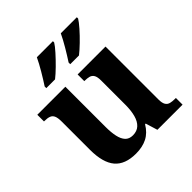

<svg xmlns="http://www.w3.org/2000/svg" viewBox="-205 -916 1077 1077"><g transform="rotate(-45 333.5 -378.0)"><path d="M263.7 10Q177.2 10 136.5 -38.2Q95.8 -86.5 95.8 -187.7V-412.1Q95.8 -441.5 89.2 -456.6Q82.7 -471.7 68.2 -477.3Q53.8 -483 29.5 -483H25.9V-536H248.4V-215.9Q248.4 -173.5 255.3 -141.7Q262.2 -109.8 278.5 -92.3Q294.8 -74.9 323.8 -74.9Q356.2 -74.9 376.4 -93.6Q396.6 -112.4 405.8 -146.6Q415 -180.8 415 -227V-419.1Q415 -448.2 406.6 -461.7Q398.2 -475.3 383.5 -479.1Q368.8 -483 349.3 -483H345.7V-536H567V-116Q567 -87.5 575.6 -73.9Q584.2 -60.3 599.5 -56.7Q614.8 -53 633.9 -53H642.2V0H442.6L420.9 -71.1H415.9Q390.1 -27.9 352.6 -9Q315 10 263.7 10ZM357.2 -619Q378.2 -651 402.2 -691.5Q426.2 -732 442.2 -766H569.5V-756Q559.5 -739 534 -710Q508.5 -681 479 -652.5Q449.5 -624 426.5 -606H357.2ZM167.3 -619Q188.3 -651 212.3 -691.5Q236.3 -732 252.3 -766H379.6V-756Q369.6 -739 343.6 -710Q317.6 -681 288.6 -652.5Q259.6 -624 236.6 -606H167.3Z"/></g></svg>

Font: Noto Serif Ethiopic
Style: Regular
Weight: 400
Designer: Monotype Design Team
Foundry: Monotype Imaging Inc.
Version: Version 2.102